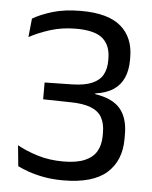

<svg xmlns="http://www.w3.org/2000/svg" viewBox="-50 -692 591 745"><g transform="rotate(5 246.0 -319.5)"><path d="M223.5 11Q183 11 148.8 4.8Q114.5 -1.5 88.5 -10.8Q62.5 -20 45.5 -28.5L37.5 -109.5Q71 -90.5 117 -76.2Q163 -62 217 -62Q269 -62 300.8 -75.5Q332.5 -89 347 -114Q361.5 -139 361.5 -174.5V-186.5Q361.5 -222.5 348.2 -246Q335 -269.5 305 -281.2Q275 -293 224.5 -293.5L119 -295.5V-361L226 -363Q274.5 -364 303.5 -376.5Q332.5 -389 345 -411.8Q357.5 -434.5 357.5 -466V-474.5Q357.5 -526 326.8 -552.8Q296 -579.5 223 -579.5Q168.5 -579.5 122 -564.8Q75.5 -550 41 -531L48.5 -603.5Q78 -621.5 125.2 -635.8Q172.5 -650 236.5 -650Q342 -650 391.8 -607Q441.5 -564 441.5 -487V-476Q441.5 -437.5 428.8 -408Q416 -378.5 389 -360.2Q362 -342 318.5 -336L318 -324.5L316 -333.5Q385.5 -323.5 416.2 -287.8Q447 -252 447 -187.5V-169.5Q447 -85 392.8 -37Q338.5 11 223.5 11Z"/></g></svg>

Font: Anek Latin Medium
Style: Regular
Weight: 400
Version: Version 1.003